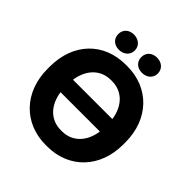

<svg xmlns="http://www.w3.org/2000/svg" viewBox="-236 -1053 1232 1232"><g transform="rotate(45 380.5 -437.0)"><path d="M274 -750C317 -750 350 -778 350 -819C350 -860 317 -888 274 -888C230 -888 200 -860 200 -819C200 -778 230 -750 274 -750ZM483 -750C527 -750 559 -778 559 -819C559 -860 527 -888 483 -888C439 -888 409 -860 409 -819C409 -778 439 -750 483 -750ZM37 -340C37 -130 176 14 374 14H387C585 14 724 -129 724 -340V-360C724 -571 585 -714 387 -714H374C173 -714 37 -573 37 -360ZM202 -406C217 -512 284 -577 375 -577H386C477 -577 544 -512 559 -406ZM559 -293C544 -187 477 -122 386 -122H375C284 -122 217 -187 202 -293Z"/></g></svg>

Font: Fixel Text Bold
Style: Bold
Weight: 700
Width: 4
Designer: AlfaBravo + MacPaw
Foundry: Kyrylo Tkachov, Marchela Mozhyna, Serhii Makarenko, Maria Weinstein, Zakhar Kryvoshyya
Version: Version 1.211